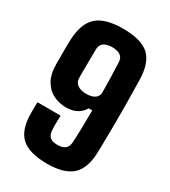

<svg xmlns="http://www.w3.org/2000/svg" viewBox="-199 -908 898 1014"><g transform="rotate(30 250.5 -400.5)"><path d="M254 9.5Q145 9.5 96.5 -34.8Q48 -79 48 -181.5Q48 -190.5 48 -201.5Q48 -212.5 48.2 -224Q48.5 -235.5 49 -246.5H190Q189.5 -223 189 -202.5Q188.5 -182 190 -156Q191.5 -132 205 -118Q218.5 -104 252.5 -104Q282.5 -104 298.5 -116.8Q314.5 -129.5 316 -157.5Q318.5 -197.5 319.5 -247.2Q320.5 -297 321 -354H299Q287 -330.5 260 -314.2Q233 -298 192.5 -298Q151 -298 115 -315.5Q79 -333 56.5 -371.5Q34 -410 34 -472Q34 -500.5 34 -523.2Q34 -546 34 -563.8Q34 -581.5 34.2 -595Q34.5 -608.5 35 -617.5Q39 -720.5 88.8 -765Q138.5 -809.5 247.5 -809.5Q359 -809.5 407 -765Q455 -720.5 457 -617.5Q459 -527.5 459.5 -456.5Q460 -385.5 459.2 -320Q458.5 -254.5 457 -181.5Q455 -79 406.5 -34.8Q358 9.5 254 9.5ZM248.5 -413.5Q280.5 -413.5 298.8 -425Q317 -436.5 320 -457.5Q319.5 -503.5 318.5 -550.8Q317.5 -598 315 -645Q314.5 -670 296.8 -683Q279 -696 246.5 -696Q213 -696 195 -682.8Q177 -669.5 176.5 -643Q176.5 -637 176.2 -614Q176 -591 175.8 -561.8Q175.5 -532.5 175.2 -505.8Q175 -479 175.5 -465.5Q176.5 -440 196.8 -426.8Q217 -413.5 248.5 -413.5Z"/></g></svg>

Font: Big Shoulders Thin ExtraBold
Style: Regular
Weight: 800
Version: Version 2.002